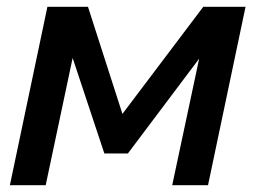

<svg xmlns="http://www.w3.org/2000/svg" viewBox="-20 -543 749 563"><path d="M9 0H114L193 -373L286 -93H355L564 -371L485 0H590L700 -523H576L339 -209L238 -523H119Z"/></svg>

Font: FIGSv2-sans-serif SmBold Italic
Style: Regular
Weight: 600
Italic angle: -12°
Designer: Matt McInerney, Pablo Impallari, Rodrigo Fuenzalida
Foundry: Matt McInerney, Pablo Impallari, Rodrigo Fuenzalida
Version: Version 4.020;hotconv 1.0.109;makeotfexe 2.5.65596